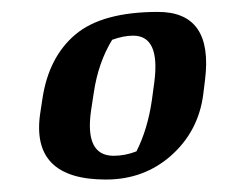

<svg xmlns="http://www.w3.org/2000/svg" viewBox="-20 -691 394 316"><path d="M199.2 -632.3Q183.1 -632.3 164.6 -625.5Q141.6 -587.9 134.3 -538.1L129.9 -509.3Q119.1 -434.6 167 -434.6Q186 -434.6 204.6 -441.9Q223.1 -478.5 230 -526.4L233.9 -555.2Q244.1 -632.3 199.2 -632.3ZM154.3 -395.5Q29.3 -395.5 46.4 -505.9L49.8 -528.3Q60.1 -597.2 104.2 -634.3Q148.4 -671.4 240 -671.4Q331.5 -671.4 317.4 -559.1L314.5 -535.6Q306.6 -475.1 262 -435.3Q217.3 -395.5 154.3 -395.5Z"/></svg>

Font: NoticiaText-BoldItalic
Style: Bold Italic
Weight: 700
Italic angle: -8°
Designer: JM Sole
Foundry: JM Sole
Version: Version 1.003